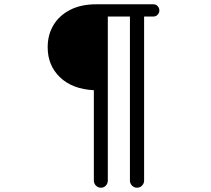

<svg xmlns="http://www.w3.org/2000/svg" viewBox="-20 -802 983 894"><path d="M450 72Q436 72 426.5 62Q417 52 417 39V-382Q317 -387 259.5 -442Q202 -497 202 -582Q202 -641 229.5 -686Q257 -731 307.5 -756.5Q358 -782 427 -782H694Q706 -782 714 -773.5Q722 -765 722 -753Q722 -742 714 -733.5Q706 -725 694 -725H651V39Q651 52 641.5 62Q632 72 618 72Q604 72 594.5 62Q585 52 585 39V-725H482V39Q482 52 473 62Q464 72 450 72Z"/></svg>

Font: Zen Kurenaido
Style: Regular
Weight: 400
Designer: Yoshimichi Ohira
Foundry: Positype
Version: Version 1.001